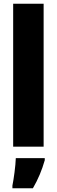

<svg xmlns="http://www.w3.org/2000/svg" viewBox="-20 -780 303 1021"><path d="M212 0V-760H50V0ZM218 72V61H64C63 101 53 173 46 207V221H155C182 175 203 125 218 72Z"/></svg>

Font: Noto Sans Arabic ExtCond Blk
Style: Regular
Weight: 900
Width: 2
Designer: Monotype Design Team, Nadine Chahine, Nizar Qandah and Khaled Hosny
Foundry: Monotype Imaging Inc.
Version: Version 2.012